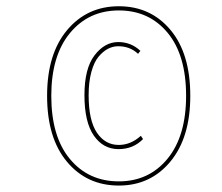

<svg xmlns="http://www.w3.org/2000/svg" viewBox="-20 -737 699 605"><path d="M579.6 -435.1Q579.6 -303.2 516.8 -227.8Q454.1 -152.3 354.5 -152.3Q253.9 -152.3 191.2 -227.1Q128.4 -301.8 128.4 -435.1Q128.4 -566.9 191.4 -642.1Q254.4 -717.3 354.5 -717.3Q454.6 -717.3 517.1 -642.8Q579.6 -568.4 579.6 -435.1ZM141.6 -435.1Q141.6 -306.6 200.2 -236.1Q258.8 -165.5 354.5 -165.5Q449.2 -165.5 507.8 -236.8Q566.4 -308.1 566.4 -435.1Q566.4 -563.5 508.1 -633.8Q449.7 -704.1 354.5 -704.1Q259.3 -704.1 200.4 -632.8Q141.6 -561.5 141.6 -435.1ZM352.5 -604.5Q393.1 -604.5 422.4 -576.7L415 -567.4Q389.6 -591.3 352.5 -591.3Q335.9 -591.3 320.3 -583.3Q304.7 -575.2 290.5 -558.3Q276.4 -541.5 267.8 -510Q259.3 -478.5 259.3 -437Q259.3 -357.4 285.4 -318.8Q311.5 -280.3 354 -280.3Q392.1 -280.3 423.8 -309.1L430.7 -298.8Q399.9 -267.1 353.5 -267.1Q305.2 -267.1 275.6 -309.8Q246.1 -352.5 246.1 -437Q246.1 -521.5 278.1 -563Q310.1 -604.5 352.5 -604.5Z"/></svg>

Font: Fira Sans Compressed Hair
Style: Italic
Weight: 100
Width: 3
Italic angle: -8°
Designer: Carrois Corporate & Edenspiekermann AG
Foundry: Carrois Corporate GbR & Edenspiekermann AG
Version: Version 4.203;PS 004.203;hotconv 1.0.88;makeotf.lib2.5.64775